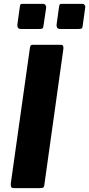

<svg xmlns="http://www.w3.org/2000/svg" viewBox="-20 -974 462 994"><path d="M296 -742Q311 -742 308 -720L210 -20Q209 -6 203.5 -3Q198 0 184 0H53Q40 0 37.5 -7Q35 -14 36 -25L135 -727Q137 -737 140 -739.5Q143 -742 150 -742ZM219 -934 205 -840Q204 -829 199.5 -826.5Q195 -824 182 -824H89Q77 -824 73 -830.5Q69 -837 70 -847L83 -941Q85 -950 87 -952Q89 -954 96 -954H204Q211 -954 215.5 -947.5Q220 -941 219 -934ZM421 -934 408 -840Q407 -829 402.5 -826.5Q398 -824 385 -824H292Q280 -824 276 -830.5Q272 -837 273 -847L286 -941Q288 -950 290 -952Q292 -954 299 -954H407Q414 -954 418.5 -947.5Q423 -941 421 -934Z"/></svg>

Font: Libre Franklin Thin
Style: Bold Italic
Weight: 700
Italic angle: -8°
Version: Version 3.000